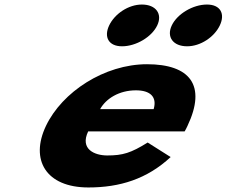

<svg xmlns="http://www.w3.org/2000/svg" viewBox="-20 -811 998 846"><path d="M605.2 -791C545.8 -791 485.3 -750 461 -699C436.8 -648 458.3 -607 517.7 -607C579.4 -607 648.5 -648 672.8 -699C697 -750 666.9 -791 605.2 -791ZM892 -791C830.2 -791 761.1 -750 736.9 -699C712.6 -648 742.8 -607 804.5 -607C863.9 -607 924.4 -648 948.6 -699C972.9 -750 951.4 -791 892 -791ZM793.6 -232C797.4 -238 802.7 -249 806 -256C891.6 -436 816.3 -528 627.8 -528C440.2 -528 253.7 -406 182.4 -256C111.6 -107 182.1 15 369.6 15C507.5 15 627.7 -22 731.9 -119L630.7 -183C556.8 -137 521.3 -126 452.4 -126C397.9 -126 330.9 -153 368.5 -232ZM421.1 -330C447.1 -377 505.3 -413 579.1 -413C642.1 -413 673 -384 657 -330Z"/></svg>

Font: Hussar
Style: BdSuprExtOblFive
Weight: 700
Foundry: Cannot Into Space Fonts
Version: Version 2.00